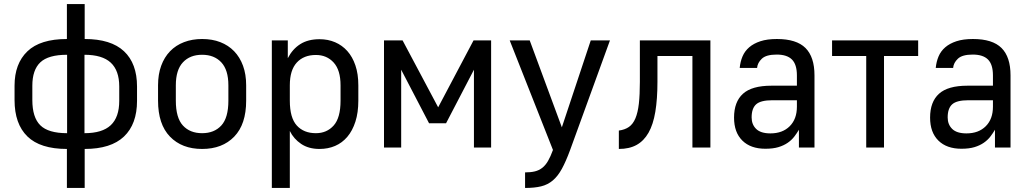

<svg xmlns="http://www.w3.org/2000/svg" viewBox="-20 -730 5090 950"><path d="M311 7Q179 7 115.5 -55Q52 -117 52 -235V-306Q52 -415 115.5 -476Q179 -537 311 -537V-710H399V-537Q529 -537 593.5 -476.5Q658 -416 658 -302V-231Q658 -116 593.5 -54.5Q529 7 399 7V200H311ZM570 -302Q570 -381 528 -420Q486 -459 398 -459V-71Q486 -71 528 -110.5Q570 -150 570 -231ZM140 -235Q140 -149 179.5 -110Q219 -71 312 -71V-459Q219 -459 179.5 -421.5Q140 -384 140 -306Z M980 7Q880 7 821 -54Q762 -115 762 -232V-308Q762 -362 777.5 -404.5Q793 -447 821.5 -476.5Q850 -506 890.5 -521.5Q931 -537 980 -537Q1030 -537 1070 -521.5Q1110 -506 1138.5 -476.5Q1167 -447 1182.5 -404.5Q1198 -362 1198 -308V-232Q1198 -115 1139 -54Q1080 7 980 7ZM980 -71Q1040 -71 1075 -109Q1110 -147 1110 -232V-308Q1110 -384 1075 -421.5Q1040 -459 980 -459Q920 -459 885 -421.5Q850 -384 850 -308V-232Q850 -147 885 -109Q920 -71 980 -71Z M1325 -530H1404V-442Q1427 -487 1465.5 -511.5Q1504 -536 1561 -536Q1603 -536 1638 -521Q1673 -506 1698.5 -477.5Q1724 -449 1738.5 -406.5Q1753 -364 1753 -308V-232Q1753 -173 1738.5 -128Q1724 -83 1698.5 -53Q1673 -23 1638 -8Q1603 7 1561 7Q1507 7 1470 -18Q1433 -43 1414 -82V200H1325ZM1543 -71Q1597 -71 1631 -109Q1665 -147 1665 -232V-308Q1665 -383 1631 -420.5Q1597 -458 1543 -458Q1483 -458 1448.5 -420.5Q1414 -383 1414 -308V-232Q1414 -147 1448.5 -109Q1483 -71 1543 -71Z M1880 -530H1972L2148 -199L2323 -530H2410V0H2325V-385L2187 -120H2103L1965 -385V0H1880Z M2578 123Q2606 123 2626.5 118Q2647 113 2663 100.5Q2679 88 2691.5 66.5Q2704 45 2716 12L2502 -530H2601L2760 -100L2903 -530H2998L2801 12Q2780 69 2760 105.5Q2740 142 2715 163Q2690 184 2657.5 192Q2625 200 2578 200Z M3042 -84Q3072 -88 3092 -102Q3112 -116 3124 -144.5Q3136 -173 3141 -217Q3146 -261 3146 -325V-530H3495V0H3406V-453H3233V-325Q3233 -240 3222.5 -177Q3212 -114 3189 -73.5Q3166 -33 3130 -13Q3094 7 3042 7Z M3767 6Q3694 6 3653 -34.5Q3612 -75 3612 -148Q3612 -226 3656 -266Q3700 -306 3797 -306H3923V-357Q3923 -411 3898.5 -435.5Q3874 -460 3823 -460Q3771 -460 3749.5 -439.5Q3728 -419 3726 -394H3640Q3643 -425 3654 -451Q3665 -477 3687 -496Q3709 -515 3742.5 -526Q3776 -537 3824 -537Q3921 -537 3965.5 -492.5Q4010 -448 4010 -357V0H3933V-88Q3923 -71 3910 -54Q3897 -37 3877.5 -23.5Q3858 -10 3831.5 -2Q3805 6 3767 6ZM3792 -70Q3852 -70 3887.5 -105.5Q3923 -141 3923 -202V-234H3801Q3744 -234 3721.5 -214Q3699 -194 3699 -149Q3699 -114 3721.5 -92Q3744 -70 3792 -70Z M4266 -453H4097V-530H4523V-453H4354V0H4266Z M4737 6Q4664 6 4623 -34.5Q4582 -75 4582 -148Q4582 -226 4626 -266Q4670 -306 4767 -306H4893V-357Q4893 -411 4868.5 -435.5Q4844 -460 4793 -460Q4741 -460 4719.5 -439.5Q4698 -419 4696 -394H4610Q4613 -425 4624 -451Q4635 -477 4657 -496Q4679 -515 4712.5 -526Q4746 -537 4794 -537Q4891 -537 4935.5 -492.5Q4980 -448 4980 -357V0H4903V-88Q4893 -71 4880 -54Q4867 -37 4847.5 -23.5Q4828 -10 4801.5 -2Q4775 6 4737 6ZM4762 -70Q4822 -70 4857.5 -105.5Q4893 -141 4893 -202V-234H4771Q4714 -234 4691.5 -214Q4669 -194 4669 -149Q4669 -114 4691.5 -92Q4714 -70 4762 -70Z"/></svg>

Font: Golos UI VF
Style: Regular
Weight: 400
Designer: A.Korolkova, Vitaly Kuzmin
Foundry: ParaType Ltd
Version: Version 2.000